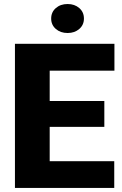

<svg xmlns="http://www.w3.org/2000/svg" viewBox="-20 -927 600 947"><path d="M494.6 -301.3H225.1V-131.8H543.5V0H53.7V-710.9H544.4V-578.6H225.1V-428.7H494.6ZM232.4 -835.4Q232.4 -867.2 255.4 -887.2Q278.3 -907.2 313.5 -907.2Q348.1 -907.2 371.1 -887.2Q394 -867.2 394 -835.4Q394 -804.2 371.1 -784.2Q348.1 -764.2 313.5 -764.2Q278.3 -764.2 255.4 -784.2Q232.4 -804.2 232.4 -835.4Z"/></svg>

Font: Roboto
Style: Regular
Weight: 900
Designer: Google
Version: Version 2.001171; 2014